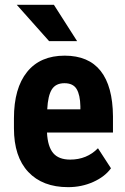

<svg xmlns="http://www.w3.org/2000/svg" viewBox="-20 -770 519 800"><path d="M263.7 9.8Q157.2 9.8 97.7 -53.7Q38.1 -117.2 38.1 -235.4V-277.3Q38.1 -402.3 92.8 -470.2Q147.5 -538.1 249.5 -538.1Q349.1 -538.1 399.4 -474.4Q449.7 -410.6 450.7 -285.6V-217.8H175.8Q178.7 -159.2 201.7 -132.1Q224.6 -105 272.5 -105Q341.8 -105 388.2 -152.3L442.4 -68.8Q417 -33.7 368.7 -12Q320.3 9.8 263.7 9.8ZM176.8 -314.5H314.9V-327.1Q314 -374.5 299.3 -398.9Q284.7 -423.3 248.5 -423.3Q212.4 -423.3 196 -397.5Q179.7 -371.6 176.8 -314.5ZM301.3 -598.6H184.6L49.8 -750H204.6Z"/></svg>

Font: Roboto Condensed
Style: Bold
Weight: 700
Designer: Google
Version: Version 2.134; 2016